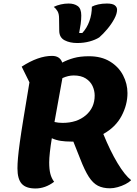

<svg xmlns="http://www.w3.org/2000/svg" viewBox="-20 -1043 778 1089"><path d="M181 26Q127 26 103 -1Q79 -28 79 -88Q79 -113 82 -147.5Q85 -182 92.5 -236.5Q100 -291 113.5 -373.5Q127 -456 147 -576L103 -665Q197 -726 275 -726Q320 -726 333 -688Q363 -704 399 -714Q435 -724 485 -724Q555 -724 604 -694Q653 -664 678 -616Q703 -568 703 -515Q703 -449 669.5 -385.5Q636 -322 566 -283Q605 -187 646.5 -118Q688 -49 724 -21Q712 -9 691.5 1.5Q671 12 647.5 18.5Q624 25 604 25Q564 25 535.5 10.5Q507 -4 483.5 -40.5Q460 -77 435 -142L396 -240Q390 -240 383 -240Q351 -240 324.5 -244Q298 -248 274 -259Q267 -217 263 -181Q259 -145 259 -122Q259 -83 265.5 -57.5Q272 -32 287 -12Q237 26 181 26ZM398 -615Q367 -615 334 -600Q327 -557 314 -489.5Q301 -422 289 -351Q311 -346 335 -346Q416 -346 466.5 -389Q517 -432 517 -501Q517 -529 505 -555Q493 -581 466.5 -598Q440 -615 398 -615ZM418 -799Q376 -799 346.5 -814.5Q317 -830 316 -867L315 -939Q315 -965 306 -980Q297 -995 285 -1004Q303 -1013 325 -1018Q347 -1023 369 -1023Q401 -1023 421 -1008.5Q441 -994 441 -955Q441 -932 437.5 -906.5Q434 -881 429 -856H447Q473 -884 487 -923Q501 -962 501 -1005Q515 -1013 537.5 -1018Q560 -1023 586 -1023Q618 -1023 631 -1013Q644 -1003 644 -988Q644 -965 628 -935.5Q612 -906 588.5 -878Q565 -850 543 -831Q521 -817 488.5 -808Q456 -799 418 -799Z"/></svg>

Font: Lemonada SemiBold
Style: Regular
Weight: 600
Designer: Mohamed Gaber (Arabic), Eduardo Tunni (Latin)
Foundry: Kief Type Foundry
Version: Version 4.005; ttfautohint (v1.8.3)